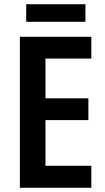

<svg xmlns="http://www.w3.org/2000/svg" viewBox="-20 -888 498 908"><path d="M384 -868H104V-785H384ZM412 0V-104H195V-320H398V-423H195V-611H412V-714H74V0Z"/></svg>

Font: Noto Sans Khmer Condensed SemiBold
Style: Regular
Weight: 600
Width: 3
Designer: Danh Hong and the Monotype Design Team
Foundry: Monotype Imaging Inc.
Version: Version 2.004